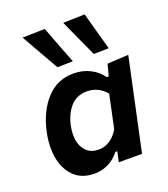

<svg xmlns="http://www.w3.org/2000/svg" viewBox="-143 -879 865 991"><g transform="rotate(-20 289.0 -383.0)"><path d="M207.5 12.5Q137 12.5 96 -27.5Q37 -84 37 -190.5Q37 -229.5 46 -272.5Q68.5 -379.5 128.5 -445.2Q188.5 -511 277.5 -511Q328 -511 369.5 -490Q411 -469 434 -434.5H445L462 -498L578 -504.5L470 0H342.5L354.5 -56.5H344.5Q315.5 -20.5 280 -4Q244.5 12.5 207.5 12.5ZM268 -97Q279.5 -97 289.5 -99Q344.5 -110 378.5 -169L417 -350Q374.5 -400.5 312.5 -400.5Q255 -400.5 220.8 -361Q186.5 -321.5 174.5 -262.5Q169 -238 169 -215Q169 -153 203 -120.5Q227 -97 268 -97ZM212.5 -569.5Q184 -619 155 -670.5Q126 -722 96 -774.5L218.5 -777.5Q238 -726 258 -674.2Q278 -622.5 298 -571ZM412.5 -569.5Q389.5 -619.5 366 -671Q342.5 -722.5 319 -774.5L438 -777.5Q452 -726 466.2 -674.2Q480.5 -622.5 495 -571Z"/></g></svg>

Font: Heraclito SemiBold
Style: Italic
Weight: 600
Italic angle: -12°
Designer: Kostas Bartsokas (font) & Cristiano Sobral (main changes)
Foundry: Kostas Bartsokas (font) & Cristiano Sobral (main changes)
Version: Version 1.00;July 8, 2020;FontCreator 13.0.0.2655 64-bit